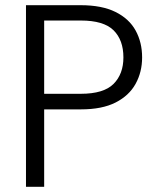

<svg xmlns="http://www.w3.org/2000/svg" viewBox="-20 -719 604 739"><path d="M527 -498Q527 -442 502 -396.5Q477 -351 425 -324.5Q373 -298 291 -298H150V0H80V-699H291Q372 -699 424.5 -673Q477 -647 502 -601.5Q527 -556 527 -498ZM291 -358Q379 -358 417 -396Q455 -434 455 -498Q455 -565 417 -602.5Q379 -640 291 -640H150V-358Z"/></svg>

Font: Poppins Light
Style: Regular
Weight: 300
Designer: Ninad Kale (Devanagari), Jonny Pinhorn (Latin)
Version: Version 5.002